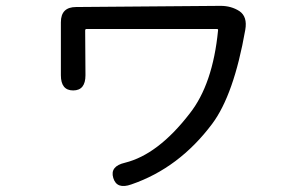

<svg xmlns="http://www.w3.org/2000/svg" viewBox="-20 -561 1040 656"><path d="M429 69Q379 87 367 47Q355 7 407 -5Q520 -33 628 -173Q707 -273 725 -457Q726 -462 721 -462H276Q271 -462 271 -457L272 -304Q272 -252 230 -252Q188 -252 188 -304V-485Q188 -537 240 -537L734 -541Q770 -541 798 -523Q826 -504 818 -459Q779 -237 705 -138Q592 13 429 69Z"/></svg>

Font: Resource Han Rounded HK
Style: Regular
Weight: 400
Designer: Cyano Hao (round all glyphs); Ryoko NISHIZUKA  (kana, bopomofo & ideographs); Paul D. Hunt (Latin, Greek & Cyrillic); Sa
Foundry: Cyano Hao
Version: 0.990